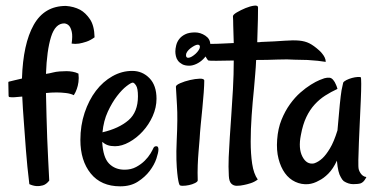

<svg xmlns="http://www.w3.org/2000/svg" viewBox="-20 -656 1356 687"><path d="M215.8 -634.8Q244.1 -632.8 266.6 -621.1Q286.1 -610.4 301.8 -587.4Q317.4 -564.5 318.4 -522.5Q303.7 -511.7 289.1 -506.8Q274.4 -502 262.7 -500Q249 -498 236.3 -500Q240.2 -527.3 236.8 -542Q233.4 -556.6 227.5 -563.5Q220.7 -571.3 210 -572.3Q177.7 -572.3 162.6 -523.9Q147.5 -475.6 144.5 -391.6Q158.2 -393.6 168.9 -396.5Q179.7 -399.4 193.4 -400.4Q206.1 -401.4 217.8 -401.4Q228.5 -401.4 239.7 -399.4Q251 -397.5 260.7 -392.6Q262.7 -376 260.7 -362.3Q258.8 -348.6 254.9 -337.9Q251 -326.2 244.1 -315.4Q232.4 -321.3 215.3 -323.2Q198.2 -325.2 182.6 -325.2Q164.1 -325.2 144.5 -323.2Q145.5 -278.3 146.5 -238.8Q147.5 -199.2 148.9 -161.6Q150.4 -124 152.3 -86.4Q154.3 -48.8 156.2 -9.8Q145.5 3.9 133.3 7.3Q121.1 10.7 110.4 9.8Q97.7 8.8 85 2.9Q77.1 -61.5 72.8 -118.7Q68.4 -175.8 65.4 -218.8Q61.5 -268.6 59.6 -310.5Q43 -308.6 31.7 -308.1Q20.5 -307.6 14.6 -308.6Q10.7 -308.6 10.7 -314.5L9.8 -360.4Q9.8 -364.3 13.7 -364.3Q20.5 -366.2 31.7 -368.7Q43 -371.1 58.6 -375Q62.5 -499 100.6 -566.9Q138.7 -634.8 215.8 -634.8Z M410.2 10.7Q341.8 10.7 304.7 -35.2Q267.6 -81.1 267.6 -155.3Q267.6 -207 282.7 -252.4Q297.9 -297.9 323.2 -331.1Q348.6 -364.3 382.3 -383.3Q416 -402.3 453.1 -402.3Q489.3 -402.3 514.6 -376.5Q540 -350.6 540 -302.7Q540 -271.5 526.4 -240.7Q512.7 -210 490.7 -186Q468.8 -162.1 442.4 -147.5Q416 -132.8 391.6 -132.8Q376 -132.8 365.2 -136.7Q354.5 -140.6 345.7 -148.4Q348.6 -92.8 370.1 -70.8Q391.6 -48.8 425.8 -48.8Q449.2 -48.8 467.3 -58.6Q485.4 -68.4 498 -81.1Q510.7 -93.8 518.6 -106.9Q526.4 -120.1 529.3 -127Q532.2 -132.8 539.6 -132.8Q546.9 -132.8 546.9 -121.1Q546.9 -110.4 539.6 -88.4Q532.2 -66.4 515.6 -44.4Q499 -22.5 473.1 -5.9Q447.3 10.7 410.2 10.7ZM455.1 -360.4Q449.2 -360.4 433.1 -348.1Q417 -335.9 398.9 -312.5Q380.9 -289.1 365.7 -256.3Q350.6 -223.6 346.7 -182.6Q405.3 -196.3 439.5 -225.6Q473.6 -254.9 473.6 -311.5Q473.6 -339.8 466.8 -350.1Q460 -360.4 455.1 -360.4Z M609.4 -345.7Q609.4 -351.6 625 -358.4Q640.6 -365.2 659.7 -369.6Q678.7 -374 694.8 -374.5Q710.9 -375 710.9 -367.2Q710.9 -352.5 709 -325.7Q707 -298.8 704.1 -269Q701.2 -239.3 698.2 -209.5Q695.3 -179.7 694.3 -159.2Q692.4 -137.7 690.4 -112.3Q688.5 -90.8 687.5 -64.5Q686.5 -38.1 687.5 -10.7Q687.5 -5.9 677.7 -1Q668 3.9 656.2 6.3Q644.5 8.8 633.8 8.8Q623 8.8 622.1 4.9Q620.1 1 618.2 -8.8Q616.2 -18.6 614.3 -36.6Q612.3 -54.7 611.3 -83.5Q610.4 -112.3 612.3 -153.3Q616.2 -234.4 613.3 -278.8Q610.4 -323.2 609.4 -345.7ZM677.7 -540Q697.3 -540 714.8 -528.3Q732.4 -516.6 732.4 -497.1Q732.4 -482.4 725.1 -468.8Q717.8 -455.1 707 -444.3Q696.3 -433.6 682.6 -427.2Q668.9 -420.9 657.2 -420.9Q641.6 -420.9 631.8 -426.3Q622.1 -431.6 616.7 -439Q611.3 -446.3 609.4 -455.1Q607.4 -463.9 607.4 -471.7Q607.4 -481.4 610.4 -493.7Q613.3 -505.9 621.1 -516.1Q628.9 -526.4 642.6 -533.2Q656.2 -540 677.7 -540ZM653.3 -449.2Q659.2 -449.2 666.5 -453.6Q673.8 -458 680.2 -463.9Q686.5 -469.7 690.9 -476.6Q695.3 -483.4 695.3 -488.3Q695.3 -496.1 687.5 -496.1Q682.6 -496.1 675.3 -492.2Q668 -488.3 661.1 -482.9Q654.3 -477.5 649.9 -471.2Q645.5 -464.8 645.5 -459Q645.5 -449.2 653.3 -449.2Z M1145.5 -434.6Q1134.8 -436.5 1116.7 -438.5Q1098.6 -440.4 1080.1 -441.4Q1058.6 -442.4 1034.2 -442.4Q1009.8 -444.3 973.1 -442.9Q936.5 -441.4 896.5 -441.4Q895.5 -416 893.1 -389.6Q890.6 -363.3 888.7 -337.9Q883.8 -291 880.4 -242.2Q877 -193.4 877 -149.4Q877 -105.5 882.3 -69.8Q887.7 -34.2 902.3 -13.7Q890.6 -4.9 877 -0.5Q863.3 3.9 852.5 5.9Q839.8 8.8 827.1 8.8Q815.4 8.8 807.6 1Q799.8 -6.8 798.8 -26.4Q796.9 -59.6 798.3 -93.3Q799.8 -127 802.2 -164.1Q804.7 -201.2 807.6 -243.7Q810.5 -286.1 813.5 -336.9Q816.4 -389.6 816.4 -439.5Q779.3 -438.5 753.9 -438.5Q728.5 -438.5 725.6 -439.5Q722.7 -441.4 718.8 -448.2Q714.8 -454.1 708.5 -465.8Q702.1 -477.5 692.4 -499Q710.9 -499 732.9 -499Q754.9 -499 773.4 -500Q794.9 -501 816.4 -502Q815.4 -517.6 815.4 -535.2Q814.5 -548.8 814.5 -565.9Q814.5 -583 813.5 -597.7Q813.5 -603.5 827.6 -611.8Q841.8 -620.1 858.4 -627Q875 -633.8 889.2 -635.7Q903.3 -637.7 903.3 -628.9Q903.3 -620.1 902.8 -586.4Q902.3 -552.7 900.4 -504.9Q910.2 -504.9 915 -505.9Q966.8 -507.8 998.5 -510.3Q1030.3 -512.7 1050.8 -510.7Q1071.3 -508.8 1086.9 -501Q1102.5 -493.2 1122.1 -475.6Q1128.9 -469.7 1133.8 -462.9Q1138.7 -457 1142.1 -449.7Q1145.5 -442.4 1145.5 -434.6Z M1263.7 -49.8Q1265.6 -43 1269.5 -37.1Q1272.5 -32.2 1277.8 -27.8Q1283.2 -23.4 1291 -22.5Q1284.2 -8.8 1277.3 -3.9Q1273.4 -1 1270.5 0Q1261.7 2.9 1244.1 2.9Q1226.6 2.9 1210 -7.8Q1204.1 -12.7 1199.2 -22.5Q1194.3 -30.3 1190.9 -44.4Q1187.5 -58.6 1185.5 -81.1Q1171.9 -51.8 1154.8 -34.7Q1137.7 -17.6 1121.1 -9.8Q1102.5 1 1083 2.9Q1058.6 4.9 1036.6 -5.4Q1014.6 -15.6 999.5 -36.6Q984.4 -57.6 976.6 -87.9Q968.8 -118.2 971.7 -156.2Q974.6 -196.3 987.3 -227.5Q1000 -258.8 1017.6 -283.2Q1035.2 -307.6 1054.7 -324.7Q1074.2 -341.8 1092.3 -353Q1110.4 -364.3 1123.5 -369.6Q1136.7 -375 1140.6 -376Q1151.4 -378.9 1159.2 -377.9Q1167 -377 1172.9 -369.1Q1174.8 -366.2 1177.7 -362.3Q1179.7 -358.4 1182.6 -352.1Q1185.5 -345.7 1187.5 -337.9Q1164.1 -327.1 1143.6 -314Q1123 -300.8 1106 -282.2Q1088.9 -263.7 1076.2 -237.3Q1063.5 -210.9 1056.6 -172.9Q1046.9 -125 1062 -95.7Q1077.1 -66.4 1103.5 -71.3Q1119.1 -76.2 1133.8 -89.8Q1146.5 -101.6 1160.6 -125Q1174.8 -148.4 1187.5 -189.5Q1192.4 -248 1195.8 -281.7Q1199.2 -315.4 1202.1 -333Q1206.1 -353.5 1208 -360.4Q1210.9 -365.2 1219.7 -369.6Q1228.5 -374 1239.3 -377Q1250 -379.9 1258.8 -380.4Q1267.6 -380.9 1270.5 -379.9Q1272.5 -378.9 1272.5 -356Q1272.5 -333 1271 -298.3Q1269.5 -263.7 1267.6 -223.1Q1265.6 -182.6 1264.2 -146.5Q1262.7 -110.4 1262.2 -83.5Q1261.7 -56.6 1263.7 -49.8Z"/></svg>

Font: Rancho
Style: Regular
Weight: 400
Designer: Font Diner, Inc
Foundry: Font Diner, Inc
Version: Version 1.000